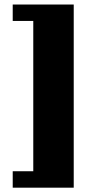

<svg xmlns="http://www.w3.org/2000/svg" viewBox="-20 -741 451 862"><path d="M129.4 27.8V-647H37.1V-720.7H311V101.6H37.1V27.8Z"/></svg>

Font: Tienne Black
Style: Regular
Weight: 900
Designer: vernon adams
Foundry: vernon adams
Version: Version 001.001